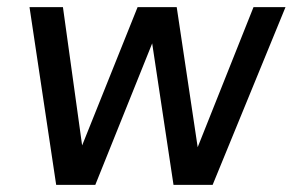

<svg xmlns="http://www.w3.org/2000/svg" viewBox="-20 -520 823 540"><path d="M408 -398 248 0H138L63 -500H157L211 -111L367 -500H477L536 -106L693 -500H783L578 0H468Z"/></svg>

Font: Retni Sans Medium
Style: Italic
Weight: 500
Italic angle: -8°
Designer: Vitaly Kuzmin
Foundry: ParaType Ltd.
Version: Version 1.00;June 10, 2019;FontCreator 11.5.0.2425 64-bit; t